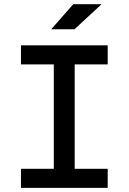

<svg xmlns="http://www.w3.org/2000/svg" viewBox="-20 -914 626 934"><path d="M82 0V-92.8H241.7V-600.6H82V-693.4H503.9V-600.6H343.3V-92.8H503.9V0ZM229 -771.5 336.4 -893.6H474.1L342.3 -771.5Z"/></svg>

Font: Cascadia Mono PL
Style: Regular
Weight: 400
Monospace: yes
Designer: Aaron Bell
Foundry: Saja Typeworks
Version: Version 2404.023; ttfautohint (v1.8.4)